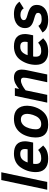

<svg xmlns="http://www.w3.org/2000/svg" viewBox="1108 -1876 782 3039"><g transform="rotate(-90 1499.5 -356.0)"><path d="M16.1 0 169.9 -727.1H293L139.2 0Z M428.2 -223.1Q425.8 -211.9 425 -200.9Q424.3 -189.9 424.3 -181.2Q424.3 -135.7 447.3 -115.5Q470.2 -95.2 514.2 -95.2Q558.6 -95.2 589.4 -107.9Q620.1 -120.6 646 -144L716.3 -64Q697.3 -45.4 677 -30.8Q656.7 -16.1 631.6 -5.9Q606.4 4.4 575.2 9.8Q543.9 15.1 503.4 15.1Q446.8 15.1 407.2 0Q367.7 -15.1 342.8 -41.5Q317.9 -67.9 306.6 -103.5Q295.4 -139.2 295.4 -180.2Q295.4 -245.1 314.9 -307.6Q334.5 -370.1 374 -425.8Q390.1 -448.2 411.4 -466.8Q432.6 -485.4 459.2 -498.8Q485.8 -512.2 517.6 -519.5Q549.3 -526.9 586.4 -526.9Q637.7 -526.9 674.8 -515.1Q711.9 -503.4 736.1 -480.7Q760.3 -458 771.7 -424.8Q783.2 -391.6 783.2 -349.1Q783.2 -338.4 781.2 -321Q779.3 -303.7 776.4 -288.1L763.2 -223.1ZM656.2 -310.1Q658.7 -322.3 659.9 -332.3Q661.1 -342.3 661.1 -352.1Q661.1 -389.6 643.3 -408.2Q625.5 -426.8 581.1 -426.8Q547.4 -426.8 524.2 -415Q501 -403.3 484.4 -381.8Q473.1 -367.7 463.6 -348.6Q454.1 -329.6 448.2 -310.1Z M843.3 -186Q843.3 -212.4 847.9 -245.6Q852.5 -278.8 863.5 -314.2Q874.5 -349.6 892.6 -384Q910.6 -418.5 938 -446.8Q974.6 -485.4 1023.4 -506.1Q1072.3 -526.9 1142.1 -526.9Q1188.5 -526.9 1226.3 -513.9Q1264.2 -501 1290.8 -474.9Q1317.4 -448.7 1331.8 -409.2Q1346.2 -369.6 1346.2 -316.9Q1346.2 -293 1340.8 -260Q1335.4 -227.1 1323.5 -191.7Q1311.5 -156.2 1291.7 -121.1Q1272 -85.9 1243.2 -57.1Q1222.7 -36.6 1201.7 -22.9Q1180.7 -9.3 1156.7 -0.7Q1132.8 7.8 1105.5 11.5Q1078.1 15.1 1044.9 15.1Q990.2 15.1 951.9 1Q913.6 -13.2 889.4 -39.3Q865.2 -65.4 854.2 -102.5Q843.3 -139.6 843.3 -186ZM973.1 -184.1Q973.1 -163.1 977.5 -146.5Q981.9 -129.9 991.9 -118.7Q1002 -107.4 1018.3 -101.3Q1034.7 -95.2 1058.1 -95.2Q1089.8 -95.2 1114 -107.9Q1138.2 -120.6 1157.2 -142.1Q1170.4 -157.7 1181.6 -179.7Q1192.9 -201.7 1200.7 -225.3Q1208.5 -249 1212.9 -272.2Q1217.3 -295.4 1217.3 -314Q1217.3 -363.8 1195.1 -390.4Q1172.9 -417 1127 -417Q1096.2 -417 1071.8 -403.3Q1047.4 -389.6 1029.3 -367.2Q1016.6 -351.1 1006.1 -329.1Q995.6 -307.1 988.3 -282.7Q981 -258.3 977.1 -232.9Q973.1 -207.5 973.1 -184.1Z M1717.8 0 1777.8 -282.2Q1783.2 -308.6 1786.6 -329.8Q1790 -351.1 1790 -372.1Q1790 -395.5 1778.6 -405.8Q1767.1 -416 1746.1 -416Q1727.1 -416 1706.8 -409.7Q1686.5 -403.3 1666.5 -393.1Q1646.5 -382.8 1627.2 -369.4Q1607.9 -356 1589.8 -341.8L1518.1 0H1395L1502.9 -512.2H1626L1611.8 -445.8Q1630.9 -462.4 1651.9 -477.3Q1672.9 -492.2 1695.6 -503.2Q1718.3 -514.2 1742.4 -520.5Q1766.6 -526.9 1792 -526.9Q1827.6 -526.9 1851.8 -516.8Q1876 -506.8 1890.6 -490Q1905.3 -473.1 1911.6 -450.9Q1918 -428.7 1918 -404.8Q1918 -382.3 1915 -359.9Q1912.1 -337.4 1908.7 -323.2L1840.8 0Z M2126 -223.1Q2123.5 -211.9 2122.8 -200.9Q2122.1 -189.9 2122.1 -181.2Q2122.1 -135.7 2145 -115.5Q2168 -95.2 2211.9 -95.2Q2256.3 -95.2 2287.1 -107.9Q2317.9 -120.6 2343.8 -144L2414.1 -64Q2395 -45.4 2374.8 -30.8Q2354.5 -16.1 2329.3 -5.9Q2304.2 4.4 2272.9 9.8Q2241.7 15.1 2201.2 15.1Q2144.5 15.1 2105 0Q2065.4 -15.1 2040.5 -41.5Q2015.6 -67.9 2004.4 -103.5Q1993.2 -139.2 1993.2 -180.2Q1993.2 -245.1 2012.7 -307.6Q2032.2 -370.1 2071.8 -425.8Q2087.9 -448.2 2109.1 -466.8Q2130.4 -485.4 2157 -498.8Q2183.6 -512.2 2215.3 -519.5Q2247.1 -526.9 2284.2 -526.9Q2335.4 -526.9 2372.6 -515.1Q2409.7 -503.4 2433.8 -480.7Q2458 -458 2469.5 -424.8Q2481 -391.6 2481 -349.1Q2481 -338.4 2479 -321Q2477.1 -303.7 2474.1 -288.1L2460.9 -223.1ZM2354 -310.1Q2356.4 -322.3 2357.7 -332.3Q2358.9 -342.3 2358.9 -352.1Q2358.9 -389.6 2341.1 -408.2Q2323.2 -426.8 2278.8 -426.8Q2245.1 -426.8 2221.9 -415Q2198.7 -403.3 2182.1 -381.8Q2170.9 -367.7 2161.4 -348.6Q2151.9 -329.6 2146 -310.1Z M2610.8 -140.1Q2619.6 -124.5 2630.6 -114.5Q2641.6 -104.5 2654.8 -98.6Q2668 -92.8 2683.1 -90.3Q2698.2 -87.9 2714.8 -87.9Q2768.1 -87.9 2792 -103.5Q2815.9 -119.1 2815.9 -144Q2815.9 -154.3 2812.7 -162.4Q2809.6 -170.4 2799.8 -177.7Q2790 -185.1 2771.7 -192.1Q2753.4 -199.2 2723.6 -207Q2680.2 -218.3 2651.6 -232.2Q2623 -246.1 2606 -263.9Q2588.9 -281.7 2581.8 -304.2Q2574.7 -326.7 2574.7 -355Q2574.7 -389.2 2588.9 -420.4Q2603 -451.7 2630.9 -475.3Q2658.7 -499 2700.2 -512.9Q2741.7 -526.9 2796.9 -526.9Q2864.3 -526.9 2911.9 -506.1Q2959.5 -485.4 2992.7 -439L2886.7 -372.1Q2874 -396 2847.7 -409.9Q2821.3 -423.8 2784.7 -423.8Q2762.2 -423.8 2746.3 -418.9Q2730.5 -414.1 2720.2 -406.7Q2710 -399.4 2705.3 -390.9Q2700.7 -382.3 2700.7 -375Q2700.7 -364.3 2703.4 -356Q2706.1 -347.7 2714.4 -340.6Q2722.7 -333.5 2737.5 -327.4Q2752.4 -321.3 2776.9 -314.9Q2824.2 -302.7 2856 -288.3Q2887.7 -273.9 2906.7 -255.9Q2925.8 -237.8 2933.8 -215.1Q2941.9 -192.4 2941.9 -163.1Q2941.9 -125 2926.8 -92.5Q2911.6 -60.1 2882.1 -36.1Q2852.5 -12.2 2808.8 1.5Q2765.1 15.1 2708 15.1Q2665 15.1 2633.1 9.3Q2601.1 3.4 2577.1 -7.8Q2553.2 -19 2535.9 -35.6Q2518.6 -52.2 2504.9 -74.2Z"/></g></svg>

Font: Lorenzo Sans
Style: Bold Italic
Weight: 700
Italic angle: -12°
Foundry: Intel Corporation
Version: Version 1.00; ttfautohint (v1.5)